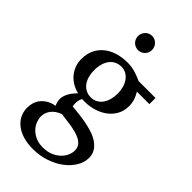

<svg xmlns="http://www.w3.org/2000/svg" viewBox="-279 -776 1083 1083"><g transform="rotate(45 262.5 -234.5)"><path d="M396 66.9Q396 46.4 385.7 32Q375.5 17.6 358.6 8.3Q341.8 -1 320.6 -6.6Q299.3 -12.2 277.6 -15.9Q255.9 -19.5 235.4 -21.7Q214.8 -23.9 200.2 -26.9Q178.2 -19 163.6 -8.1Q148.9 2.9 140.1 15.6Q131.3 28.3 127.7 41.5Q124 54.7 124 66.9Q124 85 131.8 105.5Q139.6 126 155.8 143.1Q171.9 160.2 196.5 171.6Q221.2 183.1 254.9 183.1Q290.5 183.1 317.1 171.6Q343.8 160.2 361.3 143.1Q378.9 126 387.5 105.5Q396 85 396 66.9ZM339.8 -331.1Q339.8 -354.5 333.7 -376.7Q327.6 -398.9 315.9 -415.8Q304.2 -432.6 286.9 -442.9Q269.5 -453.1 247.1 -453.1Q226.1 -453.1 208.5 -444.8Q190.9 -436.5 178.5 -420.7Q166 -404.8 158.9 -381.8Q151.9 -358.9 151.9 -330.1Q151.9 -305.2 158 -283Q164.1 -260.7 176 -244.1Q188 -227.5 205.8 -217.8Q223.6 -208 247.1 -208Q269.5 -208 286.9 -217.8Q304.2 -227.5 315.9 -244.1Q327.6 -260.7 333.7 -283.2Q339.8 -305.7 339.8 -331.1ZM408.2 -415Q419.4 -397 427.2 -375.7Q435.1 -354.5 435.1 -325.2Q435.1 -285.6 417 -254.9Q398.9 -224.1 368.9 -203.6Q338.9 -183.1 300 -173.6Q261.2 -164.1 219.2 -167Q213.4 -157.2 211.2 -146Q209 -134.8 208.7 -125Q208.5 -115.2 209.5 -108.2Q210.4 -101.1 210.9 -100.1Q233.4 -97.7 262.2 -94.7Q291 -91.8 321 -86.2Q351.1 -80.6 380.1 -71.3Q409.2 -62 431.6 -47.1Q454.1 -32.2 468 -11Q481.9 10.3 481.9 40Q481.9 75.7 461.7 109.6Q441.4 143.6 406.2 170.2Q371.1 196.8 323.7 212.9Q276.4 229 222.2 229Q177.2 229 142.3 218.3Q107.4 207.5 83.5 188.5Q59.6 169.4 46.9 143.3Q34.2 117.2 34.2 86.9Q34.2 64.9 40.5 45.2Q46.9 25.4 60.1 9.5Q73.2 -6.3 93 -17.8Q112.8 -29.3 140.1 -34.2Q137.2 -42 135.3 -47.1Q133.3 -52.2 132.1 -56.9Q130.9 -61.5 130.4 -66.7Q129.9 -71.8 129.9 -80.1Q129.9 -99.6 141.8 -123.3Q153.8 -147 180.2 -173.8Q155.3 -179.7 132.8 -192.4Q110.4 -205.1 93.3 -224.4Q76.2 -243.7 66.2 -268.8Q56.2 -293.9 56.2 -324.2Q56.2 -363.8 70.8 -395.3Q85.4 -426.8 111.8 -448.7Q138.2 -470.7 175 -482.4Q211.9 -494.1 256.8 -494.1Q274.4 -494.1 291.3 -491.2Q308.1 -488.3 323 -483.6Q337.9 -479 350.6 -473.6Q363.3 -468.3 373 -463.9H507.8V-415ZM302.7 -641.1Q302.7 -629.4 298.3 -619.1Q293.9 -608.9 286.4 -601.3Q278.8 -593.8 268.8 -589.4Q258.8 -585 247.1 -585Q235.4 -585 225.1 -589.4Q214.8 -593.8 207.3 -601.3Q199.7 -608.9 195.3 -619.1Q190.9 -629.4 190.9 -641.1Q190.9 -652.8 195.3 -663.3Q199.7 -673.8 207.3 -681.6Q214.8 -689.5 225.1 -693.8Q235.4 -698.2 247.1 -698.2Q258.8 -698.2 268.8 -693.8Q278.8 -689.5 286.4 -681.6Q293.9 -673.8 298.3 -663.3Q302.7 -652.8 302.7 -641.1Z"/></g></svg>

Font: Charis SIL Am
Style: Regular
Weight: 400
Foundry: SIL International
Version: Version 5.000